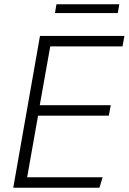

<svg xmlns="http://www.w3.org/2000/svg" viewBox="-20 -878 602 898"><path d="M107 -49H460L445 0H42L167 -710H562L553 -661H215L166 -386H498L489 -337H158ZM244 -858H538L531 -817H237Z"/></svg>

Font: Livvic Light
Style: Italic
Weight: 300
Italic angle: -10°
Designer: Jacques Le Bailly, Baron von Fonthausen
Version: Version 1.001; ttfautohint (v1.8.2)